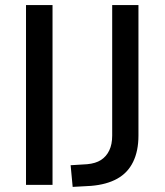

<svg xmlns="http://www.w3.org/2000/svg" viewBox="-20 -725 646 753"><path d="M82 0V-705H186V0ZM265 8 257 -77 322 -81Q355 -84 376 -97.5Q397 -111 408.5 -135Q420 -159 420 -193V-705H523V-193Q523 -133 502 -90Q481 -47 439.5 -24Q398 -1 337 4Z"/></svg>

Font: Nunito Sans 12pt SemiBold
Style: Regular
Weight: 600
Designer: Vernon Adams
Foundry: Vernon Adams
Version: Version 3.101;gftools[0.9.27]